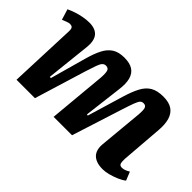

<svg xmlns="http://www.w3.org/2000/svg" viewBox="-83 -805 1098 1098"><g transform="rotate(45 466.5 -256.0)"><path d="M411 -347Q414 -385 409 -402Q404 -419 384 -419Q371 -419 362 -409.5Q353 -400 345 -377Q337 -354 324 -314L228 0H79L95 -406Q96 -426 90.5 -434Q85 -442 70 -442Q61 -442 48.5 -437.5Q36 -433 20 -426L0 -491Q19 -500 42.5 -508Q66 -516 92.5 -521Q119 -526 143 -526Q192 -526 214.5 -499Q237 -472 231 -416L202 -147L211 -145L272 -364Q287 -418 305.5 -454Q324 -490 352.5 -508Q381 -526 426 -526Q470 -526 495.5 -509.5Q521 -493 530 -459.5Q539 -426 532 -375L504 -145L512 -143L577 -360Q594 -417 613.5 -454Q633 -491 663 -508.5Q693 -526 741 -526Q788 -526 814.5 -507.5Q841 -489 851 -454.5Q861 -420 857 -372L837 -119Q836 -94 840 -82Q844 -70 861 -70Q872 -70 884 -74.5Q896 -79 909 -87L930 -35Q914 -22 888.5 -11Q863 0 836.5 7Q810 14 788 14Q752 14 728.5 2Q705 -10 695 -32.5Q685 -55 688 -87L713 -354Q716 -392 710.5 -405.5Q705 -419 688 -419Q676 -419 668 -411.5Q660 -404 650.5 -379Q641 -354 625 -304L528 0H379Z"/></g></svg>

Font: Literata 18pt
Style: Bold Italic
Weight: 700
Italic angle: -2°
Designer: Latin by Veronika Burian and Jose Scaglione. Greek by Irene Vlachou. Cyrillic by Vera Evstafieva
Foundry: TypeTogether
Version: Version 3.103;gftools[0.9.29]